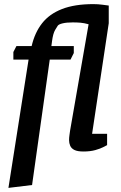

<svg xmlns="http://www.w3.org/2000/svg" viewBox="-20 -731 588 934"><path d="M21 183 119 -441H45V-478L60 -507H134Q149 -572 184.5 -617.5Q220 -663 281.5 -687Q343 -711 434 -711Q457 -711 478.5 -708Q500 -705 509 -704V-618L428 -80H501V-25Q498 -24 483.5 -16Q469 -8 444 -1Q419 6 386 6Q357 6 342 -1.5Q327 -9 321.5 -22Q316 -35 316 -49Q316 -61 318 -74.5Q320 -88 321 -96L411 -613Q389 -619 372 -620.5Q355 -622 334 -622Q304 -622 285 -617.5Q266 -613 261 -606Q258 -602 248 -585Q238 -568 233 -530L230 -507H339V-473L323 -441H222L136 169Z"/></svg>

Font: Faustina SemiBold
Style: Italic
Weight: 600
Italic angle: -8°
Designer: Alfonso Garcia
Foundry: http://www.omnibus-type.com
Version: Version 1.200